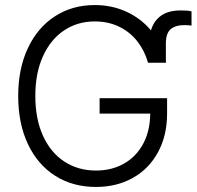

<svg xmlns="http://www.w3.org/2000/svg" viewBox="-20 -737 785 767"><path d="M358.4 -651.4Q290 -651.4 236.3 -615.7Q182.6 -580.1 151.9 -512.9Q121.1 -445.8 121.1 -353.5Q121.1 -261.7 151.9 -194.3Q182.6 -127 237.5 -91.3Q292.5 -55.7 363.3 -55.7Q426.3 -55.7 475.1 -83.3Q523.9 -110.8 551.8 -162.4Q579.6 -213.9 580.1 -283.2H377.9V-344.7H647.5V-284.2Q647.5 -195.3 611.1 -128.7Q574.7 -62 510.3 -26.1Q445.8 9.8 363.3 9.8Q270.5 9.8 200.2 -34.9Q129.9 -79.6 91.3 -161.9Q52.7 -244.1 52.7 -353.5Q52.7 -462.9 91.6 -545.2Q130.4 -627.4 199.7 -672.1Q269 -716.8 358.4 -716.8Q427.7 -716.8 485.6 -689.9Q543.5 -663.1 583 -615.7Q595.2 -655.3 624.8 -675.3Q654.3 -695.3 701.2 -695.3Q716.8 -695.3 727.1 -694.6Q737.3 -693.8 745.1 -691.4V-634.8Q729.5 -636.7 716.8 -636.7Q680.2 -636.7 661.4 -620.1Q642.6 -603.5 642.6 -563.5V-491.2L643.6 -486.3H571.3Q558.1 -533.7 529.3 -571Q500.5 -608.4 456.8 -629.9Q413.1 -651.4 358.4 -651.4Z"/></svg>

Font: Pretendard Std Light
Style: Regular
Weight: 300
Designer: Base glyphs from Inter by Rasmus Andersson; Hangeul glyphs from Noto Sans CJK(Source Han Sans) by Jang Soo-young and Kan
Foundry: Kil Hyung-jin
Version: Version 1.309